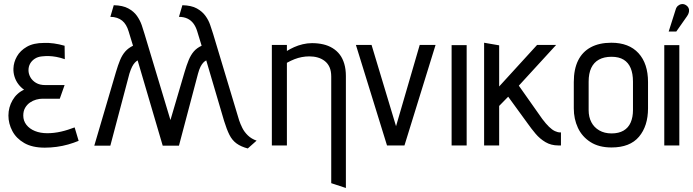

<svg xmlns="http://www.w3.org/2000/svg" viewBox="-20 -725 3455 957"><path d="M303 -430 302 -497Q274 -505 248.5 -508.5Q223 -512 199 -511Q147 -511 114 -492Q81 -473 64.5 -444Q48 -415 47 -384Q46 -363 52.5 -342.5Q59 -322 71.5 -305.5Q84 -289 100 -278Q63 -261 42.5 -225.5Q22 -190 22 -149Q22 -109 41.5 -72Q61 -35 101 -12Q141 11 203 11Q232 11 262 7Q292 3 320 -5Q348 -13 372 -23L352 -90Q336 -84 319 -78.5Q302 -73 284.5 -69Q267 -65 249.5 -63Q232 -61 216 -61Q181 -61 154 -72Q127 -83 111.5 -103Q96 -123 96 -149Q96 -172 105.5 -188Q115 -204 129.5 -214Q144 -224 160.5 -228.5Q177 -233 192 -233H278L302 -301H205Q178 -301 159.5 -312Q141 -323 131.5 -340Q122 -357 122 -375Q122 -393 130 -407.5Q138 -422 153 -432Q168 -442 189 -444Q207 -446 224 -445.5Q241 -445 260.5 -441.5Q280 -438 303 -430Z M868 1 700 -557Q695 -575 686.5 -599.5Q678 -624 662.5 -646Q647 -668 619.5 -683Q592 -698 547 -699L530 -641Q548 -641 563 -636Q578 -631 589 -622Q600 -613 608 -599.5Q616 -586 621 -569L643 -497Q620 -486 604.5 -468.5Q589 -451 578.5 -425.5Q568 -400 558 -366L450 1H530L625 -358Q632 -380 638.5 -392.5Q645 -405 652 -412.5Q659 -420 666 -424L791 1ZM1172 -125 1042 -557Q1036 -575 1028 -599.5Q1020 -624 1004 -646Q988 -668 961 -683Q934 -698 889 -699L872 -641Q896 -641 914 -632.5Q932 -624 944 -608Q956 -592 963 -569L985 -497Q961 -486 946 -468.5Q931 -451 920.5 -425.5Q910 -400 900 -366L792 1H872L967 -358Q973 -380 979.5 -392.5Q986 -405 993 -412.5Q1000 -420 1008 -424L1097 -122Q1110 -80 1123.5 -53Q1137 -26 1159 -10Q1181 6 1215 15L1259 -24Q1233 -33 1215.5 -50Q1198 -67 1188 -87Q1178 -107 1172 -125Z M1631 -343V188L1704 212V-346Q1704 -380 1696 -407Q1688 -434 1673.5 -453Q1659 -472 1638 -485Q1617 -498 1591 -504Q1565 -510 1535 -510Q1512 -510 1489 -504.5Q1466 -499 1446 -490Q1426 -481 1410 -471V-501H1335V0H1410V-412Q1430 -423 1448 -430Q1466 -437 1484.5 -440.5Q1503 -444 1522 -444Q1544 -444 1563.5 -438.5Q1583 -433 1598.5 -421Q1614 -409 1622.5 -390Q1631 -371 1631 -343Z M1754 -501 1909 0H1996L2151 -501H2072L1954 -96L1832 -501Z M2231 0H2306V-500H2231Z M2683 -132 2566 -298 2752 -501H2657L2468 -294V-499L2393 -512V0H2468V-197L2513 -243L2609 -111Q2628 -84 2649.5 -58.5Q2671 -33 2699 -16.5Q2727 0 2763 0H2776V-65H2772Q2760 -65 2746 -71.5Q2732 -78 2716.5 -93Q2701 -108 2683 -132Z M3210 -185V-316Q3210 -408 3162.5 -460Q3115 -512 3027 -512Q2967 -512 2925 -489.5Q2883 -467 2861.5 -423.5Q2840 -380 2840 -316V-185Q2840 -132 2860.5 -88Q2881 -44 2923 -17Q2965 10 3028 10Q3120 10 3165 -43.5Q3210 -97 3210 -185ZM3135 -318V-176Q3135 -141 3123.5 -114.5Q3112 -88 3088 -74Q3064 -60 3028 -60Q2993 -60 2967 -75Q2941 -90 2927.5 -116Q2914 -142 2914 -176V-318Q2914 -359 2927 -386.5Q2940 -414 2965.5 -428Q2991 -442 3028 -442Q3065 -442 3088.5 -427.5Q3112 -413 3123.5 -385.5Q3135 -358 3135 -318Z M3405 -645Q3412 -655 3414 -665.5Q3416 -676 3412 -685Q3408 -694 3398 -700Q3388 -706 3377.5 -704.5Q3367 -703 3359 -696Q3351 -689 3348 -678L3313 -568H3351ZM3291 0H3366V-500H3291Z"/></svg>

Font: Advent Pro Medium
Style: Regular
Weight: 500
Designer: VivaRado, Andreas Kalpakidis
Foundry: VivaRado, Andreas Kalpakidis
Version: Version 3.000